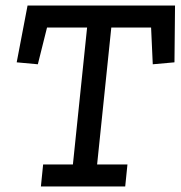

<svg xmlns="http://www.w3.org/2000/svg" viewBox="-20 -670 651 690"><path d="M529 -439 523 -571H380L329 -79H438L430 0H127L135 -79H242L293 -571H149L116 -439L40 -446L79 -650H609L607 -446Z"/></svg>

Font: Zilla Slab Medium
Style: Regular
Weight: 500
Designer: Typotheque.com
Foundry: Typotheque type foundry
Version: Version 1.1; 2017